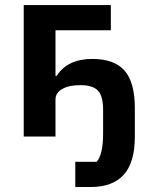

<svg xmlns="http://www.w3.org/2000/svg" viewBox="-20 -542 602 762"><path d="M278.8 200.2V100.1H363.8Q389.2 70.3 389.2 -11.2V-106Q389.2 -160.6 368.7 -182.4Q348.1 -204.1 299.8 -204.1Q252.9 -204.1 226.6 -188.5Q200.2 -172.9 200.2 -147V0H74.2V-522H419.9V-421.9H200.2V-241.2H205.1Q248.5 -308.1 346.2 -308.1Q433.6 -308.1 474.4 -261.7Q515.1 -215.3 515.1 -112.8V1Q515.1 102.5 471.2 151.4Q427.2 200.2 339.8 200.2Z"/></svg>

Font: Anuphan SemiBold
Style: Bold
Weight: 600
Designer: Mike Abbink, Paul van der Laan, Pieter van Rosmalen, Mint Tantisuwanna
Foundry: Bold Monday; Cadson Demak
Version: Version 3.002;hotconv 1.0.109;makeotfexe 2.5.65596